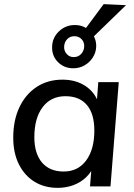

<svg xmlns="http://www.w3.org/2000/svg" viewBox="-20 -901 649 928"><path d="M259 7Q195 7 147 -22.5Q99 -52 71.5 -106.5Q44 -161 44 -236Q44 -320 74 -383Q104 -446 157.5 -481Q211 -516 282 -516Q347 -516 393.5 -485Q440 -454 458 -398L446 -383L455 -504H554L514 0H415L425 -123L436 -106Q424 -71 397 -45Q370 -19 334.5 -6Q299 7 259 7ZM288 -72Q357 -72 396.5 -125.5Q436 -179 436 -270Q436 -351 400 -393.5Q364 -436 296 -436Q226 -436 186 -383Q146 -330 146 -238Q146 -159 183 -115.5Q220 -72 288 -72ZM334 -571Q290 -571 260 -601Q230 -631 232 -676Q233 -719 265 -749.5Q297 -780 342 -780Q386 -780 416 -749.5Q446 -719 445 -676Q444 -647 428.5 -623Q413 -599 388.5 -585Q364 -571 334 -571ZM336 -625Q358 -625 372 -640Q386 -655 387 -676Q388 -697 374.5 -711.5Q361 -726 339 -726Q318 -726 304.5 -711.5Q291 -697 290 -676Q289 -655 302.5 -640Q316 -625 336 -625ZM424 -716 378 -742 481 -881 589 -876Z"/></svg>

Font: Muli SemiBold
Style: Italic
Weight: 600
Italic angle: -4.541°
Designer: Vernon Adams
Foundry: Vernon Adams
Version: Version 2.100; ttfautohint (v1.8.1.43-b0c9)